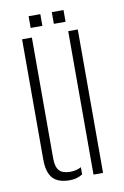

<svg xmlns="http://www.w3.org/2000/svg" viewBox="-81 -737 510 791"><g transform="rotate(-10 174.0 -341.5)"><path d="M53 -98V-600H94V-95Q94 -59 108 -43.5Q122 -28 154 -28Q180 -28 200 -39V-9Q177 6 146 6Q97.5 6 75.2 -18.8Q53 -43.5 53 -98ZM246 0V-600H286V0ZM193 -640V-689H242V-640ZM96 -640V-689H145V-640Z"/></g></svg>

Font: Big Shoulders Stencil Text Thin
Style: Regular
Weight: 100
Designer: Patric King
Foundry: XO Type Co
Version: Version 2.001